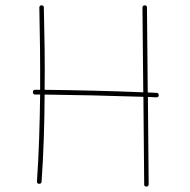

<svg xmlns="http://www.w3.org/2000/svg" viewBox="-20 -671 704 710"><path d="M566.9 -318.8C566.9 -324.7 564.5 -327.6 559.1 -327.6C548.8 -328.1 537.6 -328.6 526.4 -329.1L523.4 -643.1C523.9 -647.9 521.5 -650.9 515.1 -651.4C510.3 -651.4 507.3 -648.4 506.8 -642.6L509.8 -329.6C397.5 -334.5 245.1 -337.9 145 -338.9C146.5 -439.9 144.5 -541.5 142.1 -643.1C142.1 -648.4 139.2 -651.4 133.3 -651.4C127.9 -650.9 125.5 -647.9 125.5 -642.6C127.9 -541 128.9 -439.9 128.4 -338.9H109.9C104.5 -338.9 101.6 -335.9 101.6 -330.1C101.6 -324.2 104.5 -321.3 109.9 -321.3H128.4C127 -212.4 124 -105.5 116.7 -0.5C116.2 4.9 118.7 8.3 124.5 8.8C129.9 8.8 133.3 6.3 133.8 1C141.1 -104.5 144.5 -212.4 145 -321.3C244.6 -320.3 397.5 -316.9 510.3 -313L513.2 10.7C512.7 15.6 515.1 18.6 521.5 19C526.4 19 529.3 16.1 529.8 10.3L526.9 -312.5C537.6 -312 547.9 -311.5 558.1 -311C564 -311 566.9 -313.5 566.9 -318.8Z"/></svg>

Font: Mikhak Thin
Style: Regular
Weight: 100
Designer: Amin Abedi
Version: Version 3.2